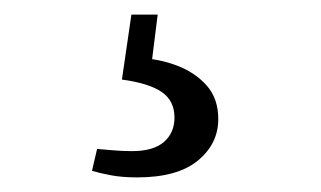

<svg xmlns="http://www.w3.org/2000/svg" viewBox="-20 -23 440 263"><path d="M147 86 160 -3H196L186 77L166 56Q196 57 221.5 66.5Q247 76 263 94Q279 112 279 140Q279 174 251 197Q223 220 168 220Q147 220 131.5 217Q116 214 106 211L113 181Q125 182 136.5 183Q148 184 161 184Q190 184 204.5 171.5Q219 159 219 138Q219 115 201.5 103Q184 91 147 86Z"/></svg>

Font: Adobe Variable Font Prototype
Style: Regular
Weight: 389
Designer: Frank Grießhammer
Foundry: Adobe
Version: Version 1.004;hotconv 1.0.113;makeotfexe 2.5.65598